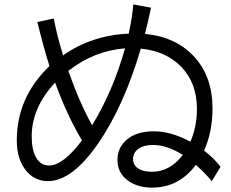

<svg xmlns="http://www.w3.org/2000/svg" viewBox="-20 -811 1040 866"><path d="M55.7 -176.8Q55.7 -373 203.1 -512.7Q176.8 -596.7 148.4 -711.9L222.7 -727.5Q236.3 -652.3 264.6 -561.5Q394.5 -652.3 560.5 -659.2Q577.1 -735.4 581.1 -791L661.1 -776.4Q653.3 -736.3 633.8 -658.2Q774.4 -644.5 856.4 -554.7Q938.5 -464.8 938.5 -322.3Q938.5 -215.8 900.4 -131.8Q945.3 -97.7 974.6 -58.6L935.5 5.9Q902.3 -33.2 863.3 -67.4Q787.1 35.2 666 35.2Q597.7 35.2 553.7 1Q509.8 -33.2 509.8 -89.8Q509.8 -146.5 553.7 -182.6Q597.7 -218.8 674.3 -218.8Q751 -218.8 838.9 -171.9Q868.2 -239.3 868.2 -320.3Q868.2 -434.6 799.8 -507.3Q731.4 -580.1 615.2 -591.8Q538.1 -330.1 421.4 -162.1Q304.7 5.9 196.3 5.9Q133.8 5.9 94.7 -44.9Q55.7 -95.7 55.7 -176.8ZM123 -196.3Q123 -133.8 143.6 -99.1Q164.1 -64.5 201.2 -64.5Q264.6 -64.5 349.6 -177.7Q281.2 -293 228.5 -438.5Q123 -325.2 123 -196.3ZM288.1 -491.2Q340.8 -342.8 395.5 -246.1Q489.3 -399.4 543.9 -592.8Q406.2 -583 288.1 -491.2ZM665 -36.1Q746.1 -36.1 804.7 -112.3Q732.4 -157.2 669.9 -157.2Q627.9 -157.2 604 -139.6Q580.1 -122.1 580.1 -94.2Q580.1 -66.4 603 -51.3Q626 -36.1 665 -36.1Z"/></svg>

Font: GenEi M Gothic v2 Regular
Style: Regular
Weight: 400
Version: Version 2.0